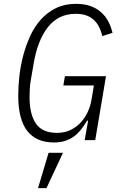

<svg xmlns="http://www.w3.org/2000/svg" viewBox="-20 -730 640 1000"><path d="M439 -102H434Q420 -79 404 -58Q388 -37 368 -21.5Q348 -6 321.5 3Q295 12 261 12Q169 12 122 -48Q75 -108 75 -232Q75 -280 81 -334Q87 -388 101 -441Q115 -494 137.5 -543Q160 -592 193.5 -629Q227 -666 272 -688Q317 -710 375 -710Q420 -710 452.5 -698Q485 -686 508 -665Q531 -644 545 -616.5Q559 -589 566 -559L513 -542Q507 -567 496.5 -588.5Q486 -610 469.5 -625.5Q453 -641 430 -649.5Q407 -658 374 -658Q284 -658 229.5 -588.5Q175 -519 155 -397L141 -316Q136 -290 135 -265Q134 -240 134 -223Q134 -135 167 -86.5Q200 -38 277 -38Q314 -38 344 -51.5Q374 -65 397 -88.5Q420 -112 435.5 -144Q451 -176 457 -213L469 -285H310L318 -333H532L476 0H421ZM233 66H308L222 250H178Z"/></svg>

Font: IBM Plex Mono Light
Style: Italic
Weight: 300
Italic angle: -9°
Monospace: yes
Designer: Mike Abbink, Paul van der Laan, Pieter van Rosmalen
Foundry: Bold Monday
Version: Version 2.3